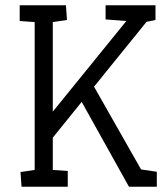

<svg xmlns="http://www.w3.org/2000/svg" viewBox="-20 -711 634 731"><path d="M62 0 58 -56 112 -64V-627L55 -631V-691H231L235 -635L181 -627V-286L461 -631L382 -637V-691H572V-635L538 -628L338 -381L517 -66L577 -57V0H471L291 -323L181 -187V-64L238 -60V0Z"/></svg>

Font: Kreon Light
Style: Regular
Weight: 300
Designer: Julia Petretta
Foundry: Julia Petretta and Eli Heuer
Version: Version 2.002